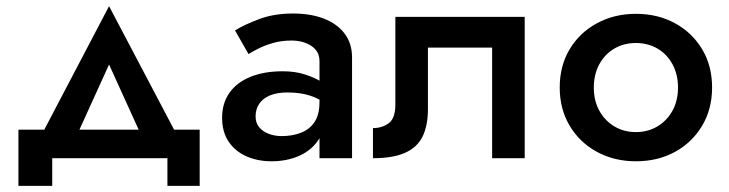

<svg xmlns="http://www.w3.org/2000/svg" viewBox="-20 -515 2372 625"><path d="M335 -305 460 -30 573 -43 335 -495 98 -43 210 -30ZM525 0V90H630V-93H40V90H150V0Z M812 -136Q812 -160 824 -177.5Q836 -195 859 -204.5Q882 -214 916 -214Q958 -214 990 -203.5Q1022 -193 1053 -170V-227Q1045 -237 1024 -250Q1003 -263 971.5 -273Q940 -283 900 -283Q840 -283 795.5 -265Q751 -247 727 -213Q703 -179 703 -132Q703 -85 724.5 -53.5Q746 -22 782.5 -6Q819 10 864 10Q912 10 951 -6.5Q990 -23 1013 -54.5Q1036 -86 1036 -130L1020 -183Q1020 -142 1004 -118Q988 -94 960 -83Q932 -72 897 -72Q874 -72 854.5 -79.5Q835 -87 823.5 -101Q812 -115 812 -136ZM789 -339Q800 -346 820.5 -356.5Q841 -367 868.5 -375Q896 -383 929 -383Q967 -383 993.5 -365.5Q1020 -348 1020 -316V0H1126V-328Q1126 -374 1101.5 -406Q1077 -438 1034 -454.5Q991 -471 934 -471Q872 -471 824 -453Q776 -435 745 -416Z M1688 -460H1267V-175Q1267 -130 1245.5 -114Q1224 -98 1194 -98V0Q1259 0 1298.5 -17.5Q1338 -35 1355.5 -70.5Q1373 -106 1373 -160V-360H1582V0H1688Z M1802 -230Q1802 -160 1834.5 -105.5Q1867 -51 1923.5 -20.5Q1980 10 2050 10Q2121 10 2177 -20.5Q2233 -51 2265.5 -105.5Q2298 -160 2298 -230Q2298 -301 2265.5 -355Q2233 -409 2177 -439.5Q2121 -470 2050 -470Q1980 -470 1923.5 -439.5Q1867 -409 1834.5 -355Q1802 -301 1802 -230ZM1913 -230Q1913 -273 1931 -306Q1949 -339 1980 -357Q2011 -375 2050 -375Q2089 -375 2120 -357Q2151 -339 2169 -306Q2187 -273 2187 -230Q2187 -187 2169 -154.5Q2151 -122 2120 -103.5Q2089 -85 2050 -85Q2011 -85 1980 -103.5Q1949 -122 1931 -154.5Q1913 -187 1913 -230Z"/></svg>

Font: Jost Medium
Style: Regular
Weight: 500
Version: Version 3.710